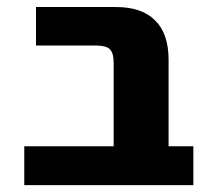

<svg xmlns="http://www.w3.org/2000/svg" viewBox="-20 -540 625 560"><path d="M50.8 0V-113.3H311.5V-356.4Q311.5 -385.7 300.3 -396.5Q289.1 -407.2 259.8 -407.2H85V-519.5H318.4Q393.6 -519.5 432.6 -480.5Q471.7 -441.4 471.7 -366.2V-113.3H543.9V0Z"/></svg>

Font: GenEi M Gothic v2 Heavy
Style: Regular
Weight: 800
Version: Version 2.0